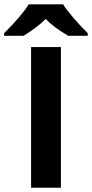

<svg xmlns="http://www.w3.org/2000/svg" viewBox="-63 -885 434 905"><path d="M83.5 0V-663.1H224.1V0ZM258.3 -716.3Q187 -758.3 152.3 -795.9Q117.2 -759.3 48.3 -716.3H-43.5V-728.5Q42 -814 72.3 -864.7H234.4Q248.5 -841.3 283.2 -800.8Q317.9 -760.3 350.6 -728.5V-716.3Z"/></svg>

Font: Bpm'online Open Sans
Style: Bold
Weight: 700
Foundry: Ascender Corporation
Version: Version 1.10